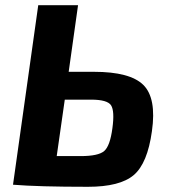

<svg xmlns="http://www.w3.org/2000/svg" viewBox="-20 -710 648 738"><path d="M244 -434H341Q480 -434 531 -383.5Q582 -333 564 -206Q547 -82 494 -37Q441 8 318 8Q127 8 30 0L127 -690H280ZM198 -110H290Q358 -110 380.5 -129.5Q403 -149 412 -217Q421 -283 407 -305Q393 -327 330 -327H229Z"/></svg>

Font: Ezarion
Style: Bold Italic
Weight: 700
Italic angle: -8°
Designer: Natanael Gama
Version: Version 1.001;PS 001.001;hotconv 1.0.70;makeotf.lib2.5.58329